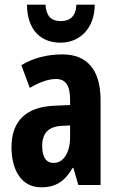

<svg xmlns="http://www.w3.org/2000/svg" viewBox="-20 -789 504 819"><path d="M384 -769H306C303 -719 279 -699 239 -699C198 -699 177 -721 174 -769H95C96 -662 153 -607 238 -607C321 -607 384 -669 384 -769ZM246 -557C180 -557 120 -541 71 -511L107 -414C151 -440 188 -452 219 -452C261 -452 279 -423 279 -363V-341L211 -338C94 -333 29 -275 29 -161C29 -73 65 10 156 10C220 10 257 -17 290 -73H293L314 0H409V-362C409 -491 352 -557 246 -557ZM242 -252 279 -254V-204C279 -137 250 -94 209 -94C177 -94 160 -118 160 -167C160 -221 187 -249 242 -252Z"/></svg>

Font: Noto Sans Arabic UI XCn
Style: Bold
Weight: 700
Width: 2
Designer: Monotype Design Team, Nadine Chahine and Nizar Qandah
Foundry: Monotype Imaging Inc.
Version: Version 2.010